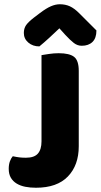

<svg xmlns="http://www.w3.org/2000/svg" viewBox="-20 -867 473 902"><path d="M350 -180Q350 -91 299 -38Q248 15 149 15Q122 15 99 10.5Q76 6 58.5 -4.5Q41 -15 31 -32Q21 -49 21 -74Q21 -94 26.5 -109Q32 -124 40 -133Q59 -129 72.5 -127.5Q86 -126 102 -126Q141 -126 158 -145.5Q175 -165 175 -203V-608Q187 -610 210 -613.5Q233 -617 256 -617Q306 -617 328 -600Q350 -583 350 -534ZM259 -734Q235 -711 211 -689Q187 -667 165 -649Q134 -649 113 -667Q92 -685 92 -712Q92 -733 102 -748Q112 -763 139 -784L168 -806Q197 -828 219 -837.5Q241 -847 261 -847Q287 -847 308 -837.5Q329 -828 352 -805L433 -724Q433 -688 414.5 -670Q396 -652 364 -652Q344 -652 327 -665Q310 -678 286 -704Z"/></svg>

Font: Baloo Thambi 2 ExtraBold
Style: Regular
Weight: 800
Designer: Aadarsh Rajan and Ek Type
Foundry: Ek Type
Version: Version 1.640;hotconv 1.0.111;makeotfexe 2.5.65597; ttfautoh